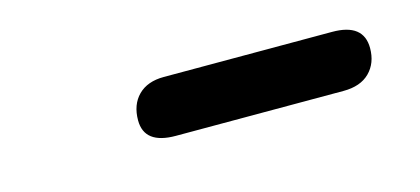

<svg xmlns="http://www.w3.org/2000/svg" viewBox="-26 -789 595 272"><g transform="rotate(-15 271.5 -653.5)"><path d="M210 -611Q164 -611 164 -646Q164 -669 177.5 -682.5Q191 -696 215 -696H462Q508 -696 508 -660Q508 -638 494.5 -624.5Q481 -611 456 -611Z"/></g></svg>

Font: Nunito ExtraLight ExtraBold
Style: Italic
Weight: 800
Italic angle: -9°
Version: Version 3.602